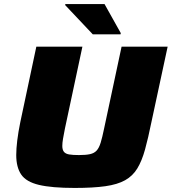

<svg xmlns="http://www.w3.org/2000/svg" viewBox="-20 -918 846 946"><path d="M348 8Q235 8 172 -7Q109 -22 84.5 -58Q60 -94 60 -154Q60 -185 65 -226Q70 -267 80 -316L159 -688H386L300 -285Q294 -255 290.5 -234.5Q287 -214 287 -199Q287 -180 295 -170Q303 -160 321 -157Q339 -154 369 -154Q403 -154 423.5 -158.5Q444 -163 456 -176Q468 -189 476 -215Q484 -241 493 -285L579 -688H806L726 -316Q710 -237 694.5 -181Q679 -125 656.5 -88Q634 -51 596.5 -30Q559 -9 499 -0.5Q439 8 348 8ZM437 -749 301 -893 302 -898H495L575 -755L574 -749Z"/></svg>

Font: Saira Expanded ExtraBold
Style: Italic
Weight: 800
Width: 7
Italic angle: -12°
Designer: Hector Gatti with collaboration of the Omnibus-Type team
Foundry: Omnibus-Type
Version: Version 1.101